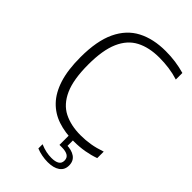

<svg xmlns="http://www.w3.org/2000/svg" viewBox="-283 -837 1129 1129"><g transform="rotate(45 282.0 -272.5)"><path d="M377 9Q304.5 9 245.5 -10.8Q186.5 -30.5 144 -74.8Q101.5 -119 78.5 -191.2Q55.5 -263.5 55.5 -369Q55.5 -504.5 95.2 -588.2Q135 -672 208.8 -710.5Q282.5 -749 385 -749Q428 -749 467.2 -743.5Q506.5 -738 545 -727V-672.5Q505 -685 465.8 -690.2Q426.5 -695.5 386 -695.5Q300.5 -695.5 240.8 -664.2Q181 -633 149.8 -561.8Q118.5 -490.5 118.5 -371Q118.5 -246.5 150.5 -175.2Q182.5 -104 241.2 -74.2Q300 -44.5 380.5 -44.5Q422 -44.5 461 -51Q500 -57.5 545 -73V-19Q507.5 -5.5 465.8 1.8Q424 9 377 9ZM355.5 204Q331.5 204 306.5 199.2Q281.5 194.5 260 185.5V150.5Q287.5 162 309.8 166.5Q332 171 353.5 171Q385 171 402.2 160.8Q419.5 150.5 419.5 127.5Q419.5 104 402 93.5Q384.5 83 353 83H333V-10H370.5V69.5L358.5 53Q404.5 53 431.8 72Q459 91 459 128.5Q459 165.5 431.2 184.8Q403.5 204 355.5 204Z"/></g></svg>

Font: Encode Sans SC Condensed Thin Light
Style: Regular
Weight: 300
Version: Version 3.002